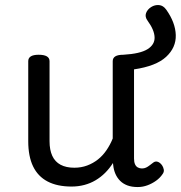

<svg xmlns="http://www.w3.org/2000/svg" viewBox="-20 -736 730 775"><path d="M269 17Q211 17 172 -3.5Q133 -24 113.5 -64.5Q94 -105 94 -166V-489Q94 -502 104.5 -508.5Q115 -515 136 -515Q158 -515 169 -508.5Q180 -502 180 -489V-166Q180 -131 191 -107Q202 -83 224.5 -71Q247 -59 280 -59Q308 -59 332 -68Q356 -77 375.5 -92.5Q395 -108 410 -130Q425 -152 435 -177V-489Q435 -502 445.5 -508.5Q456 -515 478 -515Q546 -519 575.5 -537.5Q605 -556 604 -585.5Q603 -615 576 -652Q564 -668 569.5 -683Q575 -698 590 -707.5Q605 -717 622 -715.5Q639 -714 651 -697Q688 -645 689.5 -594.5Q691 -544 650.5 -506.5Q610 -469 521 -456V-96Q521 -82 525 -73Q529 -64 536.5 -60Q544 -56 553 -56Q562 -56 569.5 -59.5Q577 -63 584.5 -69Q592 -75 599 -80Q607 -86 616.5 -83Q626 -80 634 -69Q639 -62 641 -52Q643 -42 636 -33Q626 -18 610 -6.5Q594 5 575 12Q556 19 536 19Q512 19 494.5 12.5Q477 6 465 -6Q453 -18 446 -34Q439 -50 437 -69L436 -78Q422 -56 404.5 -38.5Q387 -21 366 -8.5Q345 4 320.5 10.5Q296 17 269 17Z"/></svg>

Font: Playwrite AR
Style: Regular
Weight: 400
Designer: Veronika Burian, José Scaglione
Foundry: TypeTogether
Version: Version 1.002